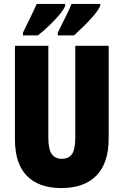

<svg xmlns="http://www.w3.org/2000/svg" viewBox="-20 -947 628 977"><path d="M533 -242Q533 -118 471 -54Q409 10 292 10Q178 10 117 -52Q56 -114 56 -238V-714H226V-246Q226 -188 243 -163.5Q260 -139 294 -139Q330 -139 346.5 -163Q363 -187 363 -247V-714H533ZM490 -917Q482 -898 459 -870.5Q436 -843 408 -815.5Q380 -788 357 -767H274V-781Q301 -835 319 -871.5Q337 -908 344 -927H490ZM312 -917Q303 -897 281 -870.5Q259 -844 230.5 -817Q202 -790 173 -767H97V-781Q124 -836 141.5 -872.5Q159 -909 167 -927H312Z"/></svg>

Font: Noto Sans Sinhala ExtraCondensed Black
Style: Regular
Weight: 900
Width: 2
Designer: Jelle Bosma - Monotype Design Team
Foundry: Monotype Imaging Inc.
Version: Version 2.006; ttfautohint (v1.8.4.7-5d5b)